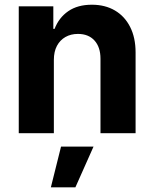

<svg xmlns="http://www.w3.org/2000/svg" viewBox="-20 -573 664 826"><path d="M211.7 -315.2V0H60.7V-545.9H209.4V-448.8H214.8Q233.3 -497 273.7 -524.9Q314.1 -552.7 375.2 -552.7Q432.1 -552.7 474.4 -527.9Q516.6 -503.1 539.9 -457Q563.3 -410.9 563.3 -347.3V0H412.3V-320.3Q412.3 -370.2 386.5 -398.7Q360.7 -427.1 315.2 -427.1Q284.9 -427.1 261.5 -413.8Q238.1 -400.5 224.9 -375.6Q211.7 -350.8 211.7 -315.2ZM198.8 233 242.6 57.6H382.4L304.3 233Z"/></svg>

Font: Inter
Style: Regular
Weight: 400
Designer: Rasmus Andersson
Foundry: rsms
Version: Version 4.000;git-8c9346024